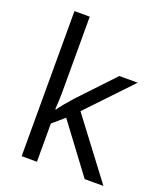

<svg xmlns="http://www.w3.org/2000/svg" viewBox="-140 -852 805 945"><g transform="rotate(20 262.5 -380.0)"><path d="M166 -273.9Q187 -303.7 230 -352.1L402.8 -535.2H499L282.2 -307.1L514.2 0H416L227.1 -252.9L166 -200.2V0H85.9V-759.8H166V-356.9Q166 -330.1 162.1 -273.9Z"/></g></svg>

Font: f08745844
Style: Regular
Weight: 400
Foundry: Ascender Corporation
Version: Version 1.10